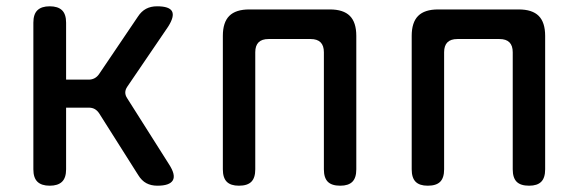

<svg xmlns="http://www.w3.org/2000/svg" viewBox="-20 -580 1840 610"><path d="M138 10Q112 10 99 -2.5Q86 -15 86 -42V-508Q86 -535 99 -547.5Q112 -560 138 -560Q164 -560 177 -547.5Q190 -535 190 -508V-327H262Q272 -327 280.5 -331.5Q289 -336 295 -345L418 -527Q429 -544 444 -552Q459 -560 479 -560Q518 -560 526.5 -544Q535 -528 514 -495L384 -304Q378 -295 378 -286Q378 -277 384 -268L517 -58Q539 -24 529 -7Q519 10 480 10Q460 10 445 2Q430 -6 419 -24L295 -220Q289 -229 281 -233.5Q273 -238 262 -238H190V-42Q190 -15 177 -2.5Q164 10 138 10Z M739 10Q713 10 700.5 -2.5Q688 -15 688 -42V-466Q688 -509 708.5 -529.5Q729 -550 772 -550H1028Q1071 -550 1091.5 -529.5Q1112 -509 1112 -466V-42Q1112 -15 1099.5 -2.5Q1087 10 1061 10Q1034 10 1021.5 -2.5Q1009 -15 1009 -42V-414Q1009 -435 998.5 -445.5Q988 -456 967 -456H833Q812 -456 801.5 -445.5Q791 -435 791 -414V-42Q791 -15 778.5 -2.5Q766 10 739 10Z M1339 10Q1313 10 1300.5 -2.5Q1288 -15 1288 -42V-466Q1288 -509 1308.5 -529.5Q1329 -550 1372 -550H1628Q1671 -550 1691.5 -529.5Q1712 -509 1712 -466V-42Q1712 -15 1699.5 -2.5Q1687 10 1661 10Q1634 10 1621.5 -2.5Q1609 -15 1609 -42V-414Q1609 -435 1598.5 -445.5Q1588 -456 1567 -456H1433Q1412 -456 1401.5 -445.5Q1391 -435 1391 -414V-42Q1391 -15 1378.5 -2.5Q1366 10 1339 10Z"/></svg>

Font: Maple Mono Normal NL Medium
Style: Regular
Weight: 500
Monospace: yes
Designer: subframe7536
Version: Version 7.000